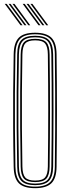

<svg xmlns="http://www.w3.org/2000/svg" viewBox="-20 -977 366 1003"><path d="M163.5 6Q103.8 6 78.1 -20Q52.5 -46 51.5 -105.8Q49.2 -215.5 48.8 -309Q48.2 -402.5 48.9 -494.8Q49.5 -587 51.5 -693.5Q52.5 -753.8 78.1 -779.9Q103.8 -806 163.5 -806Q222 -806 248.4 -780.2Q274.8 -754.5 275.5 -693.5Q277.5 -544.8 277.5 -403.4Q277.5 -262 275.5 -105.8Q274.8 -45.2 248.4 -19.6Q222 6 163.5 6ZM163.5 -2Q217.8 -2 241.8 -25.8Q265.8 -49.5 266.5 -106Q267.8 -206.8 268.2 -301.5Q268.8 -396.2 268.2 -492.2Q267.8 -588.2 266.5 -693.5Q265.8 -751 241.5 -774.5Q217.2 -798 163.5 -798Q107.5 -798 84.5 -773.5Q61.5 -749 60.5 -693.5Q58.5 -582.8 57.9 -488.9Q57.2 -395 58 -303Q58.8 -211 60.5 -106Q61.5 -50.5 84.6 -26.2Q107.8 -2 163.5 -2ZM163.5 -9.8Q113 -9.8 91.8 -31.6Q70.5 -53.5 69.8 -106.2Q67.8 -216.8 67.1 -310.6Q66.5 -404.5 67.1 -496.4Q67.8 -588.2 69.8 -693.2Q70.5 -746.2 91.8 -768.2Q113 -790.2 163.5 -790.2Q213.5 -790.2 235.1 -768.2Q256.8 -746.2 257.5 -693.2Q258.5 -609.2 259 -536.2Q259.5 -463.2 259.4 -394.5Q259.2 -325.8 258.8 -255.4Q258.2 -185 257.5 -106.2Q256.8 -54.2 235.4 -32Q214 -9.8 163.5 -9.8ZM163.5 -17.8Q210.2 -17.8 229 -38Q247.8 -58.2 248.2 -106.5Q249.2 -192 249.8 -264.8Q250.2 -337.5 250.2 -405.2Q250.2 -473 249.8 -543Q249.2 -613 248.2 -693Q247.8 -741.2 229.1 -761.8Q210.5 -782.2 163.5 -782.2Q117.5 -782.2 98.6 -762.2Q79.8 -742.2 78.8 -693.2Q76.8 -587.8 76.1 -495.1Q75.5 -402.5 76.1 -308.8Q76.8 -215 78.8 -106.2Q79.8 -57.5 98.8 -37.6Q117.8 -17.8 163.5 -17.8ZM163.5 -25.8Q122 -25.8 105.4 -43.8Q88.8 -61.8 88 -106.5Q86 -217.5 85.4 -311.1Q84.8 -404.8 85.4 -496.4Q86 -588 88 -693Q88.8 -738 105.2 -756.1Q121.8 -774.2 163.5 -774.2Q205.5 -774.2 222.1 -755.9Q238.8 -737.5 239.2 -692.8Q240.2 -605 240.8 -532Q241.2 -459 241.2 -392.1Q241.2 -325.2 240.6 -256.1Q240 -187 239.2 -106.8Q238.8 -62.8 222.4 -44.2Q206 -25.8 163.5 -25.8ZM163.5 -33.8Q202 -33.8 215.8 -50.5Q229.5 -67.2 230 -107Q231 -190.5 231.5 -261.2Q232 -332 232 -398.8Q232 -465.5 231.5 -536.6Q231 -607.8 230 -692.5Q229.5 -732.5 215.9 -749.4Q202.2 -766.2 163.5 -766.2Q126.2 -766.2 112 -750.2Q97.8 -734.2 97 -692.8Q95 -587 94.4 -494.5Q93.8 -402 94.4 -308.5Q95 -215 97 -106.8Q97.8 -65.8 112 -49.8Q126.2 -33.8 163.5 -33.8ZM128 -845 45.2 -956.8H55.5L138 -845ZM87.5 -845 4.8 -956.8H15L97.8 -845ZM107.8 -845 25 -956.8H35.2L118 -845ZM221.8 -845 139 -956.8H149.2L231.8 -845ZM181.2 -845 98.5 -956.8H108.8L191.5 -845ZM201.5 -845 118.8 -956.8H129L211.8 -845Z"/></svg>

Font: Big Shoulders Inline Display Light
Style: Regular
Weight: 300
Designer: Patric King
Foundry: XO Type Co
Version: Version 1.000